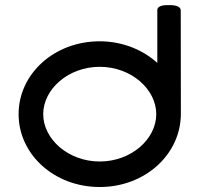

<svg xmlns="http://www.w3.org/2000/svg" viewBox="-20 -751 801 771"><path d="M611.7 -709.7 611.7 -498.3C554.2 -550.8 471.3 -585.2 380.5 -585.2C198 -585.2 54.7 -454.6 54.7 -292.6C54.7 -130.6 198 0 380.5 0C563 0 706.3 -131.4 706.3 -294.3L705.8 -708.7C705.8 -730.6 670.7 -730.6 655.6 -730.5C642.4 -730.4 611.7 -730.3 611.7 -709.7ZM607.5 -292.6C607.5 -192.7 507.1 -102.5 380.5 -102.5C253.9 -102.5 153.5 -192.7 153.5 -292.6C153.5 -392.5 253.9 -482.7 380.5 -482.7C507.1 -482.7 607.5 -392.5 607.5 -292.6Z"/></svg>

Font: Hi.
Style: Black
Weight: 400
Designer: Mew Too, Robert Jablonski
Foundry: Cannot Into Space Fonts
Version: Version 1.996